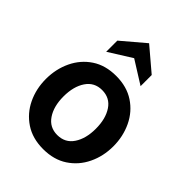

<svg xmlns="http://www.w3.org/2000/svg" viewBox="-217 -848 963 963"><g transform="rotate(45 265.0 -366.0)"><path d="M265 10Q189.5 10 136 -25.5Q82.5 -61 54.2 -120Q26 -179 26 -249Q26 -319 54.2 -378.5Q82.5 -438 135.8 -473.5Q189 -509 265 -509Q340.5 -509 394.2 -473.5Q448 -438 476.2 -378.5Q504.5 -319 504.5 -249Q504.5 -179 476.2 -120Q448 -61 394.5 -25.5Q341 10 265 10ZM265 -90Q320.5 -90 350.2 -134.5Q380 -179 380 -249Q380 -320 350.2 -364.5Q320.5 -409 265 -409Q210.5 -409 180.5 -364.5Q150.5 -320 150.5 -249Q150.5 -179 180.5 -134.5Q210.5 -90 265 -90ZM143.5 -559V-638L265.5 -741.5L387.5 -638V-559L265.5 -635.5Z"/></g></svg>

Font: Cabin
Style: Bold
Weight: 700
Width: 4
Designer: Pablo Impallari
Foundry: Pablo Impallari. http://www.impallari.com Igino Marini. http://www.ikern.com
Version: Version 3.001